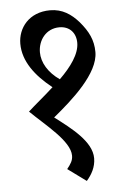

<svg xmlns="http://www.w3.org/2000/svg" viewBox="-51 -667 499 767"><g transform="rotate(-5 198.5 -283.0)"><path d="M266 63C286 40 303 11 303 -25C303 -92 224 -151 158 -201C236 -265 345 -361 345 -447C345 -495 327 -531 293 -571C263 -605 228 -629 179 -629C94 -629 49 -569 49 -506C49 -436 95 -375 162 -322C125 -288 87 -258 60 -233C120 -174 216 -102 216 -43C216 -23 207 -10 192 9ZM124 -465C124 -513 156 -558 210 -558C251 -558 276 -530 276 -490C276 -445 240 -396 194 -351C149 -382 124 -424 124 -465Z"/></g></svg>

Font: Noto Serif Devanagari SemiCondensed
Style: Regular
Weight: 400
Width: 4
Designer: Universal Thirst, Indian Type Foundry and the Monotype Design Team
Foundry: Monotype Imaging Inc.
Version: Version 2.004